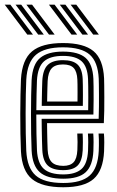

<svg xmlns="http://www.w3.org/2000/svg" viewBox="-47 -793 501 822"><path d="M223.9 8.7Q132.8 8.7 90 -26.5Q47.2 -61.7 42.7 -144.9Q41.1 -178.7 40.4 -220.3Q39.7 -262 39.8 -305.1Q39.9 -348.3 40.7 -387Q41.5 -425.8 42.7 -453.5Q47.7 -537.8 90.3 -573.2Q132.9 -608.7 222.6 -608.7Q311.8 -608.7 353.3 -574.1Q394.7 -539.6 398.6 -457.3Q399 -449.6 399.2 -427.9Q399.5 -406.1 399.6 -377.2Q399.7 -348.3 399.3 -318.6Q398.9 -289 397.5 -265.7H154.5Q154.8 -243.6 155 -224Q155.3 -204.5 155.8 -186.8Q156.4 -169.1 157 -152.1Q158.8 -115 174.4 -99Q189.9 -82.9 223.9 -82.9Q253.3 -82.9 267.9 -98.2Q282.4 -113.5 284.2 -150.5Q284.9 -165.6 285 -184.9Q285 -204.2 283.8 -221.4H306.7Q307.9 -203.3 307.8 -183.3Q307.7 -163.4 307.1 -149.6Q304.9 -104.1 285.4 -84.3Q265.9 -64.6 223.9 -64.6Q178.3 -64.6 157.3 -84.7Q136.4 -104.8 134.1 -150.9Q133.2 -171.3 132.7 -193.4Q132.1 -215.5 131.8 -238.5Q131.6 -261.6 131.3 -284.3H375.4Q376.3 -308.7 376.6 -335.7Q376.8 -362.6 376.7 -387.3Q376.6 -412.1 376.3 -430.5Q376.1 -448.9 375.7 -456.2Q372.3 -528.2 336.8 -559.3Q301.3 -590.4 222.6 -590.4Q144.5 -590.4 107.1 -558.7Q69.7 -527 65.5 -451.8Q64.3 -426.9 63.5 -389Q62.8 -351.2 62.7 -307.8Q62.6 -264.5 63.3 -222.4Q64 -180.4 65.5 -147.2Q69.3 -74.2 105.7 -41.9Q142.1 -9.6 223.9 -9.6Q301.3 -9.6 336.7 -41.3Q372.1 -72.9 375.7 -146.3Q376.2 -156.7 376.4 -169.9Q376.6 -183.1 376.3 -196.6Q376 -210.2 375 -221.4H397.9Q399.4 -204.6 399.4 -183.3Q399.4 -162 398.6 -145.4Q394.6 -62.8 354 -27.1Q313.4 8.7 223.9 8.7ZM223.9 -27.9Q154.4 -27.9 123 -56.1Q91.7 -84.2 88.4 -148.1Q87 -178.9 86.3 -219.6Q85.6 -260.4 85.7 -303.5Q85.7 -346.6 86.4 -385.1Q87 -423.5 88.3 -449.8Q92.1 -518.2 125 -545.2Q157.8 -572.1 222.6 -572.1Q288.9 -572.1 319.4 -545.3Q349.9 -518.4 352.8 -455.7Q353.3 -446.9 353.6 -422.5Q353.9 -398 353.8 -366.1Q353.8 -334.2 352.9 -302.8H108.4Q108.4 -260.3 109.1 -220.1Q109.8 -179.9 111.2 -150.1Q114.2 -93.8 140.7 -70.1Q167.1 -46.3 223.9 -46.3Q275.2 -46.3 301.1 -68.7Q327.1 -91.1 329.9 -147.6Q330.6 -163 330.7 -183Q330.7 -203.1 329.4 -221.4H352.3Q353.6 -203.4 353.6 -183.4Q353.5 -163.4 352.8 -147Q349.8 -83.4 319.8 -55.6Q289.9 -27.9 223.9 -27.9ZM108.6 -321.3H330.5Q331 -348.9 331 -375.9Q331 -403 330.7 -424.2Q330.4 -445.4 329.9 -454.8Q327.6 -507.6 302.5 -530.6Q277.4 -553.7 222.6 -553.7Q167.4 -553.7 140.9 -529.9Q114.4 -506 111.2 -448.5Q110.1 -424.7 109.5 -390.6Q108.8 -356.4 108.6 -321.3ZM131.7 -339.8Q131.9 -353.8 132.2 -373.6Q132.5 -393.5 133 -413.4Q133.5 -433.4 134.1 -447.3Q136.7 -495.5 157.8 -515.4Q178.9 -535.4 222.6 -535.4Q265.4 -535.4 285.3 -516.5Q305.1 -497.6 307 -454.3Q307.5 -445.3 307.7 -426.9Q307.9 -408.6 308 -385.7Q308 -362.8 307.6 -339.8ZM154.8 -358.3H284.8Q285.1 -378.6 285 -398.1Q284.9 -417.6 284.8 -432.2Q284.6 -446.9 284.2 -452.3Q282.7 -486.2 268.7 -501.6Q254.7 -517.1 222.6 -517.1Q189.2 -517.1 174.1 -500.2Q158.9 -483.4 157 -446.4Q156.5 -431.9 156 -417.7Q155.5 -403.5 155.3 -388.9Q155 -374.3 154.8 -358.3ZM162.7 -645 66 -773H90.3L186.9 -645ZM69.8 -645 -26.8 -773H-2.6L94.1 -645ZM116.3 -645 19.6 -773H43.8L140.5 -645ZM352 -645 255.3 -773H279.6L376.2 -645ZM259.1 -645 162.5 -773H186.7L283.4 -645ZM305.6 -645 208.9 -773H233.1L329.8 -645Z"/></svg>

Font: Big Shoulders Inline Text Thin
Style: Regular
Weight: 100
Designer: Patric King
Foundry: XO Type Co
Version: Version 2.002